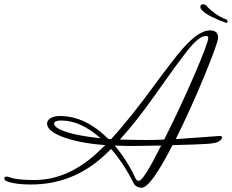

<svg xmlns="http://www.w3.org/2000/svg" viewBox="-120 -852 1083 897"><path d="M816 -819Q816 -832 828 -832Q840 -832 848.5 -821Q857 -810 882.5 -791Q908 -772 933 -763Q943 -760 943 -752.5Q943 -745 937 -745Q853 -775 826 -802Q816 -812 816 -819ZM133 -274Q133 -249 224 -226Q276 -214 350 -206Q257 -289 166 -289Q133 -289 133 -274ZM529 -7Q550 -7 633 -172Q521 -170 493.5 -170Q466 -170 416 -172Q475 -101 512 -21Q518 -7 529 -7ZM842 -684Q809 -684 754 -613.5Q699 -543 608.5 -414Q518 -285 440 -200Q510 -198 562.5 -198Q615 -198 647 -200Q718 -340 785.5 -496Q853 -652 853 -675Q853 -684 842 -684ZM701 -202 909 -217Q917 -217 917 -209Q917 -201 903.5 -192Q890 -183 851 -180Q812 -177 686 -174Q584 25 542 25Q514 25 502 0Q458 -89 399 -156L370 -128Q222 10 25 10Q-25 10 -62.5 2.5Q-100 -5 -100 -18Q-100 -27 -89 -27Q-82 -27 -72 -23Q-42 -11 41 -11Q190 -11 323 -128Q371 -173 372 -174Q278 -181 214 -199Q100 -231 100 -275Q100 -290 116.5 -300Q133 -310 160 -310Q279 -310 386 -203Q395 -203 399 -202Q488 -298 616 -474Q661 -535 706 -592Q800 -710 860 -710Q899 -710 899 -676Q899 -653 834.5 -496.5Q770 -340 701 -202Z"/></svg>

Font: Mrs Saint Delafield
Style: Regular
Weight: 400
Designer: Alejandro Paul
Foundry: Alejandro Paul
Version: Version 1.001